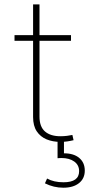

<svg xmlns="http://www.w3.org/2000/svg" viewBox="-20 -644 408 878"><path d="M367.7 136.2Q367.7 99.6 342.5 78.4Q317.4 57.1 272.5 57.1V-0.5H243.2V79.6Q247.6 79.1 252 78.9Q256.3 78.6 260.3 78.6Q297.4 78.6 319.6 94.7Q341.8 110.8 341.8 138.7Q341.8 189.5 270.5 189.5Q225.6 189.5 195.3 172.4L185.5 194.3Q225.6 214.4 269.5 214.4Q314.9 214.4 341.3 193.4Q367.7 172.4 367.7 136.2ZM311 -26.9Q302.2 -24.9 287.1 -22.9Q272 -21 256.3 -21Q210.9 -21 185.8 -42.7Q160.6 -64.5 160.6 -110.8V-624H131.3V-108.9Q131.3 -68.8 147.9 -43.7Q164.6 -18.6 192.9 -6.8Q221.2 4.9 256.8 4.9Q272.5 4.9 287.6 2.7Q302.7 0.5 316.4 -2.9ZM46.4 -457.5H304.7V-483.4H46.4Z"/></svg>

Font: Estedad-FD-VF Thin
Style: Regular
Weight: 100
Designer: Amin Abedi
Version: Version 5.0